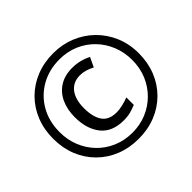

<svg xmlns="http://www.w3.org/2000/svg" viewBox="-166 -939 1164 1164"><g transform="rotate(-45 416.0 -357.0)"><path d="M416 10Q336 10 269 -17Q202 -44 152.5 -93.5Q103 -143 76 -210Q49 -277 49 -357Q49 -437 76 -504Q103 -571 152.5 -620.5Q202 -670 269 -697Q336 -724 416 -724Q492 -724 558.5 -697Q625 -670 675.5 -620.5Q726 -571 754.5 -504Q783 -437 783 -357Q783 -277 756 -210Q729 -143 679.5 -93.5Q630 -44 563 -17Q496 10 416 10ZM416 -43Q480 -43 536 -66Q592 -89 635 -131.5Q678 -174 702 -231Q726 -288 726 -357Q726 -422 703 -479Q680 -536 638.5 -579Q597 -622 540.5 -646.5Q484 -671 416 -671Q326 -671 255.5 -630.5Q185 -590 145 -519.5Q105 -449 105 -357Q105 -292 128 -235Q151 -178 192.5 -135Q234 -92 291 -67.5Q348 -43 416 -43ZM431 -133Q332 -133 283 -194.5Q234 -256 234 -357Q234 -422 257 -472.5Q280 -523 325 -551.5Q370 -580 435 -580Q500 -580 558 -550L529 -489Q479 -515 436 -515Q377 -515 344.5 -473Q312 -431 312 -357Q312 -281 340.5 -239.5Q369 -198 435 -198Q458 -198 486.5 -204.5Q515 -211 540 -221V-157Q516 -147 491 -140Q466 -133 431 -133Z"/></g></svg>

Font: Noto Sans
Style: Italic
Weight: 400
Italic angle: -12°
Designer: Monotype Design Team
Foundry: Monotype Imaging Inc.
Version: Version 2.013; ttfautohint (v1.8.4.7-5d5b)